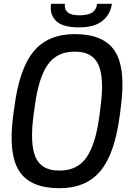

<svg xmlns="http://www.w3.org/2000/svg" viewBox="-20 -970 697 1002"><path d="M392.1 -827.1Q307.1 -827.1 272.7 -860.8Q238.3 -894.5 246.1 -950.2H318.8Q314.9 -921.4 333 -905.8Q351.1 -890.1 394 -890.1Q439.5 -890.1 461.2 -904.5Q482.9 -918.9 486.8 -950.2H564Q556.2 -894.5 514.2 -860.8Q472.2 -827.1 392.1 -827.1ZM370.1 -792Q522 -792 579.6 -702.9Q637.2 -613.8 610.8 -413.1L605 -367.2Q578.6 -166.5 503.7 -77.1Q428.7 12.2 290 12.2Q138.2 12.2 80.3 -77.1Q22.5 -166.5 48.8 -367.2L55.2 -413.1Q81.5 -613.8 156.5 -702.9Q231.4 -792 370.1 -792ZM286.1 -80.1H293.9Q383.3 -80.1 431.4 -148.4Q479.5 -216.8 499 -367.2L504.9 -413.1Q524.4 -563 493.9 -631.6Q463.4 -700.2 374 -700.2H366.2Q276.9 -700.2 228.8 -631.8Q180.7 -563.5 161.1 -413.1L154.8 -367.2Q135.3 -217.3 166 -148.7Q196.8 -80.1 286.1 -80.1Z"/></svg>

Font: Cooper Hewitt
Style: Medium Italic
Weight: 708
Designer: Village Type and Design LLC
Foundry: Cooper Hewitt Smithsonian Design Museum
Version: 1.000